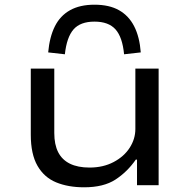

<svg xmlns="http://www.w3.org/2000/svg" viewBox="-20 -788 808 817"><path d="M338 9Q270 9 219 -12Q168 -33 139.5 -82.5Q111 -132 111 -215V-496H211V-222Q211 -173 227.5 -140.5Q244 -108 277.5 -91.5Q311 -75 361 -75Q419 -75 463.5 -98.5Q508 -122 532 -159.5Q556 -197 556 -239V-496H655V0H563V-109H558Q522 -57 471.5 -24Q421 9 338 9ZM256 -557 185 -565Q191 -631 213.5 -676Q236 -721 278 -744.5Q320 -768 382 -768Q445 -768 486.5 -744.5Q528 -721 551 -676Q574 -631 579 -565L508 -557Q501 -630 471.5 -663Q442 -696 382 -696Q322 -696 293 -663Q264 -630 256 -557Z"/></svg>

Font: Nunito Sans 7pt Expanded
Style: Regular
Weight: 400
Width: 7
Designer: Vernon Adams
Foundry: Vernon Adams
Version: Version 3.101;gftools[0.9.27]